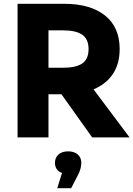

<svg xmlns="http://www.w3.org/2000/svg" viewBox="-20 -720 699 1006"><path d="M72 -700H318Q453 -700 530 -639Q607 -578 607 -463Q607 -386 571.5 -332.5Q536 -279 470 -252L659 0H463L302 -226H234V0H72ZM444 -463Q444 -515 411 -538Q378 -561 310 -561H234V-365H310Q378 -365 411 -387.5Q444 -410 444 -463ZM305 186Q287 180 277.5 166.5Q268 153 268 133Q268 106 286.5 89.5Q305 73 337 73Q369 73 387.5 89.5Q406 106 406 133Q406 164 388 198L353 266H280Z"/></svg>

Font: Chess Sans
Style: Bold
Weight: 700
Designer: Wolf Bōese
Foundry: Wolf Bōese
Version: Version 7.223